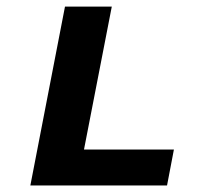

<svg xmlns="http://www.w3.org/2000/svg" viewBox="-20 -567 642 587"><path d="M72.8 0H490.7L511.7 -109.9H236.8L321.8 -546.9H178.7Z"/></svg>

Font: Hack
Style: Bold Oblique
Weight: 700
Italic angle: -12°
Monospace: yes
Designer: Christopher Simpkins
Foundry: Christopher Simpkins
Version: Version 2.010